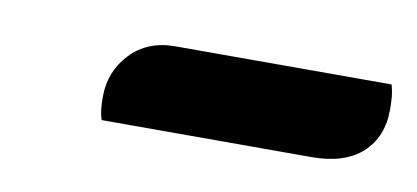

<svg xmlns="http://www.w3.org/2000/svg" viewBox="-28 -762 434 200"><g transform="rotate(10 189.0 -662.5)"><path d="M84 -618Q82 -624 81.5 -630.5Q81 -637 81 -642Q81 -669 99 -688Q117 -707 146 -707H375Q377 -700 377.5 -693.5Q378 -687 378 -681Q378 -652 359.5 -635Q341 -618 306 -618Z"/></g></svg>

Font: Sansita Swashed Light SemiBold
Style: Regular
Weight: 600
Version: Version 1.003